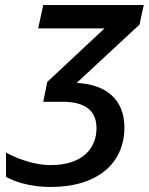

<svg xmlns="http://www.w3.org/2000/svg" viewBox="-20 -734 592 764"><path d="M181 10C373 10 475 -88 475 -227C475 -341 398 -399 285 -404L535 -636L552 -714H152L132 -621H396L168 -408L152 -329H229C317 -329 364 -295 364 -224C364 -144 309 -77 181 -77C123 -77 54 -99 4 -127V-30C53 -3 120 10 181 10Z"/></svg>

Font: Noto Sans Medium
Style: Italic
Weight: 500
Italic angle: -12°
Designer: Monotype Design Team
Foundry: Monotype Imaging Inc.
Version: Version 2.013